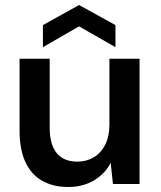

<svg xmlns="http://www.w3.org/2000/svg" viewBox="-20 -733 642 765"><path d="M252 12Q191 12 147.5 -13Q104 -38 81 -88Q58 -138 58 -212V-499H178V-224Q178 -158 205.5 -123.5Q233 -89 289 -89Q325 -89 354 -106.5Q383 -124 399.5 -157Q416 -190 416 -238V-499H536V0H430L421 -84Q398 -40 354 -14Q310 12 252 12ZM151 -545V-633L295 -713L440 -633V-545L295 -628Z"/></svg>

Font: DM Sans 20pt SemiBold
Style: Regular
Weight: 600
Version: Version 4.004;gftools[0.9.30]